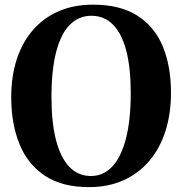

<svg xmlns="http://www.w3.org/2000/svg" viewBox="-20 -772 763 804"><path d="M356 11.5Q242 12.5 169 -35.5Q96 -83.5 61.5 -168.8Q27 -254 27 -365.5Q27 -452.5 50.2 -523.8Q73.5 -595 118 -646.2Q162.5 -697.5 225.8 -725Q289 -752.5 369.5 -752.5Q483 -752.5 555.2 -706.5Q627.5 -660.5 661.8 -577.5Q696 -494.5 696 -383Q696 -296 673 -223.8Q650 -151.5 605.8 -99Q561.5 -46.5 498.5 -17.8Q435.5 11 356 11.5ZM361 -35Q412.5 -35 449.8 -74.2Q487 -113.5 507.2 -191Q527.5 -268.5 527.5 -383Q527.5 -487.5 508.8 -559.5Q490 -631.5 453.2 -668.8Q416.5 -706 362.5 -706Q310.5 -706 273 -668.8Q235.5 -631.5 215.5 -555.8Q195.5 -480 195.5 -365.5Q195.5 -260.5 214.2 -186.8Q233 -113 269.8 -74Q306.5 -35 361 -35Z"/></svg>

Font: Merriweather 72pt
Style: Bold
Weight: 700
Version: Version 2.100